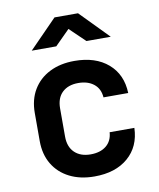

<svg xmlns="http://www.w3.org/2000/svg" viewBox="-88 -854 775 933"><g transform="rotate(-10 300.0 -387.5)"><path d="M303 10Q233 10 180.5 -16.5Q128 -43 99 -91.5Q70 -140 70 -206V-344Q70 -410 99 -458.5Q128 -507 180.5 -533.5Q233 -560 303 -560Q407 -560 469 -506.5Q531 -453 534 -361H412Q409 -404 379.5 -427.5Q350 -451 303 -451Q253 -451 224 -423.5Q195 -396 195 -345V-206Q195 -155 224 -127Q253 -99 303 -99Q351 -99 380 -122.5Q409 -146 412 -189H534Q531 -97 469 -43.5Q407 10 303 10ZM108 -645 245 -785H361L498 -645H378L302 -718L229 -645Z"/></g></svg>

Font: NKDuy Mono
Style: Bold
Weight: 700
Monospace: yes
Designer: NKDuy
Foundry: NKDuy
Version: Version 2.251; ttfautohint (v1.8.4.7-5d5b)